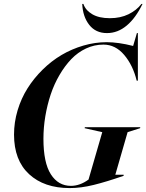

<svg xmlns="http://www.w3.org/2000/svg" viewBox="-20 -937 739 969"><path d="M50.8 -257.8Q50.8 -319.8 68.8 -380.1Q86.9 -440.4 118.9 -491.2Q150.9 -542 195.3 -585.7Q239.7 -629.4 291 -659.7Q342.3 -689.9 400.9 -707Q459.5 -724.1 518.1 -724.1Q577.1 -724.1 651.9 -705.1L670.9 -770H675.8V-529.8H669.9Q650.9 -607.9 606.7 -659.9Q562.5 -711.9 502 -711.9Q456.1 -711.9 414.3 -692.4Q372.6 -672.9 339.8 -638.7Q307.1 -604.5 280.3 -558.6Q253.4 -512.7 235.8 -460Q218.3 -407.2 208.7 -350.1Q199.2 -293 199.2 -236.8Q199.2 -115.7 236.6 -57.4Q273.9 1 337.9 1Q383.3 1 426.8 -30.8L496.1 -270L407.2 -290L408.2 -294.9H688L687 -290L624 -270L562 -55.2H604V-49.8Q517.1 -19.5 452.9 -3.7Q388.7 12.2 332 12.2Q202.6 12.2 126.7 -58.1Q50.8 -128.4 50.8 -257.8ZM395 -917H400.9Q411.6 -885.3 445.6 -865.2Q479.5 -845.2 534.2 -845.2Q587.9 -845.2 628.4 -865Q668.9 -884.8 693.8 -917H699.2Q665 -846.2 619.6 -808.1Q574.2 -770 520 -770Q462.9 -770 430.4 -811.5Q397.9 -853 395 -917Z"/></svg>

Font: Nyght Serif Medium Italic
Style: Regular
Weight: 500
Italic angle: -16°
Designer: Maksym Kobuzan
Version: Version 0.410;Glyphs 3.1.2 (3151)